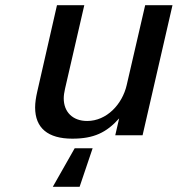

<svg xmlns="http://www.w3.org/2000/svg" viewBox="-20 -520 683 738"><path d="M115 -107C115 -28 164 13 258 13C340 13 389 -10 438 -65L423 0H528L643 -500H538L467 -193C450 -119 390 -55 315 -55C259 -55 225 -90 225 -142C225 -153 227 -166 230 -179L304 -500H199L123 -167C118 -145 115 -125 115 -107ZM267 50 183 198H286L336 50Z"/></svg>

Font: Perun Medium Italic
Style: Regular
Weight: 500
Italic angle: -12°
Foundry: Copyright (c) Stefan Peev, Context Ltd, 2016
Version: Version 1.026